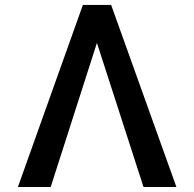

<svg xmlns="http://www.w3.org/2000/svg" viewBox="-20 -747 775 767"><path d="M51.5 0 311.1 -727.3H424L684.7 0H553.3L367.2 -575.6L182.5 0Z"/></svg>

Font: Inter P Medium
Style: Regular
Weight: 500
Designer: Rasmus Andersson
Foundry: rsms
Version: Version 3.018;git-588b23468